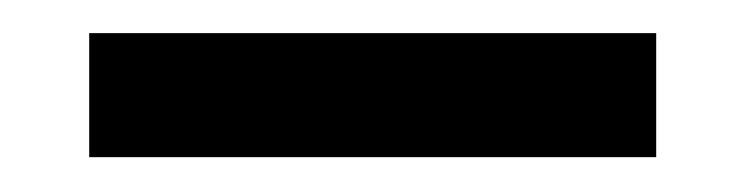

<svg xmlns="http://www.w3.org/2000/svg" viewBox="-20 -332 439 113"><path d="M32.5 -312.5V-239.5H366.2V-312.5Z"/></svg>

Font: Overused Grotesk Light
Style: Regular
Weight: 300
Designer: RandomMaerks
Version: Version 0.005